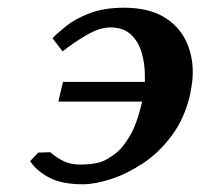

<svg xmlns="http://www.w3.org/2000/svg" viewBox="-20 -465 519 497"><path d="M79 -70 110 -71Q129 -55 146.5 -47Q164 -39 188 -39Q214 -39 235 -44Q256 -49 283 -71Q297 -82 315.5 -112Q334 -142 348 -202H131L143 -253H355V-269Q355 -301 346.5 -329.5Q338 -358 318.5 -376Q299 -394 266 -394Q238 -394 204.5 -374.5Q171 -355 142 -332L116 -366Q127 -378 150.5 -397Q174 -416 211.5 -430.5Q249 -445 301 -445Q362 -445 401.5 -422.5Q441 -400 460 -362Q479 -324 479 -278Q479 -264 477 -249.5Q475 -235 472 -220Q458 -159 425 -114.5Q392 -70 350.5 -42.5Q309 -15 267.5 -1.5Q226 12 194 12Q139 12 106 -6Q73 -24 58 -48Z"/></svg>

Font: Libertinus Serif SemiBold
Style: Italic
Weight: 600
Italic angle: -11.5°
Designer: Philipp H. Poll, Khaled Hosny
Foundry: Caleb Maclennan
Version: Version 7.051;RELEASE